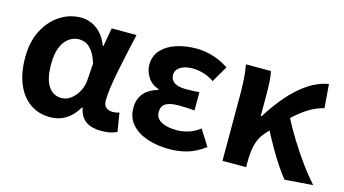

<svg xmlns="http://www.w3.org/2000/svg" viewBox="-70 -821 1940 1083"><g transform="rotate(15 900.0 -280.0)"><path d="M266 14Q200 14 150 -20Q100 -54 72 -119.5Q44 -185 44 -276Q44 -369 79 -435.5Q114 -502 170 -538Q226 -574 291 -574Q324 -574 353.5 -561.5Q383 -549 408 -522.5Q433 -496 450 -452H454L473 -560H618Q607 -510 594.5 -454Q582 -398 571 -343Q560 -288 553 -240.5Q546 -193 546 -159Q546 -130 561.5 -118Q577 -106 600 -106Q609 -106 618.5 -107.5Q628 -109 638 -113L656 -4Q642 3 619.5 8.5Q597 14 565 14Q509 14 475 -9Q441 -32 431 -85H426Q368 14 266 14ZM300 -107Q329 -107 354 -125.5Q379 -144 396 -174.5Q413 -205 416 -242L423 -341Q414 -371 402 -392.5Q390 -414 376 -427.5Q362 -441 346 -447Q330 -453 312 -453Q282 -453 255 -434.5Q228 -416 211.5 -377Q195 -338 195 -277Q195 -191 223 -149Q251 -107 300 -107Z M962 14Q891 14 833 -5.5Q775 -25 741 -63.5Q707 -102 707 -158Q707 -197 721 -223.5Q735 -250 760 -267Q785 -284 817 -292V-297Q775 -311 753 -345.5Q731 -380 731 -416Q731 -470 764 -505Q797 -540 850 -557Q903 -574 965 -574Q1015 -574 1064.5 -558.5Q1114 -543 1155 -515L1100 -420Q1071 -440 1038.5 -450Q1006 -460 972 -460Q930 -460 902.5 -443Q875 -426 875 -396Q875 -368 898 -352.5Q921 -337 968 -337Q985 -337 1005 -338Q1025 -339 1044 -340V-234Q1019 -236 995.5 -237Q972 -238 950 -238Q900 -238 875.5 -223Q851 -208 851 -173Q851 -138 884 -119Q917 -100 977 -100Q1006 -100 1041 -110Q1076 -120 1109 -146L1168 -53Q1115 -14 1065.5 0Q1016 14 962 14Z M1270 0V-393Q1270 -426 1267.5 -471.5Q1265 -517 1257 -560H1403Q1409 -534 1411 -498Q1413 -462 1413 -423V-300H1418Q1460 -368 1509.5 -426Q1559 -484 1616.5 -523.5Q1674 -563 1738 -574L1749 -436Q1704 -425 1661.5 -399Q1619 -373 1571 -327.5Q1523 -282 1462 -212Q1432 -180 1420 -136.5Q1408 -93 1408 -33V0ZM1635 12Q1610 -19 1583.5 -59Q1557 -99 1529.5 -147Q1502 -195 1475 -248L1570 -342Q1598 -287 1636.5 -224Q1675 -161 1717.5 -102.5Q1760 -44 1800 0Z"/></g></svg>

Font: Noto Sans SC
Style: Bold
Weight: 700
Designer: Ryoko NISHIZUKA  (kana, bopomofo & ideographs); Paul D. Hunt (Latin, Greek & Cyrillic); Sandoll Communications , Soo-you
Foundry: Adobe
Version: Version 2.004-H2;hotconv 1.0.118;makeotfexe 2.5.65603